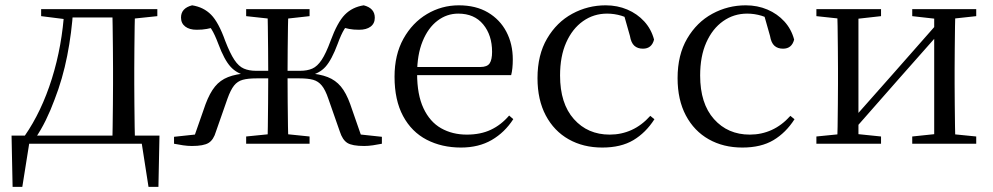

<svg xmlns="http://www.w3.org/2000/svg" viewBox="-20 -551 3807 736"><path d="M545.9 0H70.9L95.2 -21.1L65.5 165.4H28.3L24.3 -31.1H591.3L587.3 165.4H549.3L520.2 -21.5ZM410.1 0Q411.3 -24.4 411.8 -65.3Q412.3 -106.3 412.8 -150.3Q413.3 -194.3 413.3 -228.5V-288.3Q413.3 -321.7 412.8 -365.7Q412.3 -409.7 411.8 -450.7Q411.3 -491.8 410.1 -516H497.7Q496.7 -491.8 496.2 -450.7Q495.7 -409.7 495.2 -365.7Q494.7 -321.7 494.7 -288.3V-228.5Q494.7 -194.3 495.2 -150.3Q495.7 -106.3 496.2 -65.3Q496.7 -24.4 497.7 0ZM137.7 -489.1V-516H239.7V-477.4H230.6ZM455.1 -477.4V-516H583.1V-489.1L471.5 -477.4ZM74.8 -30.4Q139.2 -123.1 178.8 -249.2Q218.4 -375.4 226.8 -516H260.6Q255 -425.3 237.6 -337.1Q220.2 -248.8 189.2 -169.3Q174.3 -128.8 155.7 -90.6Q137.1 -52.5 114.1 -19.1V-6.8ZM239.7 -484.1V-516H456.9V-484.1Z M647.1 0V-26.6L774.8 -40.3L719.6 -13.4L768 -151.8Q784.1 -194.7 804.1 -219.2Q824.1 -243.7 854.2 -255.5Q884.3 -267.4 930.6 -270.6L927 -260.6Q888.4 -268.4 864.1 -294.9Q839.7 -321.5 816.9 -382.7Q803 -419.6 790.6 -439.2Q778.2 -458.7 758.6 -479.2L806.7 -448.4Q789.6 -443.3 772.9 -440.1Q756.1 -436.9 733.9 -436.9Q706 -436.9 690 -449.3Q673.9 -461.7 673.9 -483.8Q673.9 -519.7 716.4 -530.6Q760.3 -523.8 789.1 -494.7Q817.9 -465.6 843.4 -394.1Q861.9 -346.3 878.5 -321.4Q895 -296.6 914.8 -288.1Q934.6 -279.6 960.8 -279.6H1045.2V-250.6H963.2Q930.8 -250.6 910.6 -245.1Q890.4 -239.6 877.2 -223Q864 -206.4 851.9 -172.6L807.9 -46.9Q798.7 -14.9 779.6 -3.2Q760.5 8.6 715.7 8.6Q699.4 8.6 681.7 6Q663.9 3.4 647.1 0ZM1443.9 0Q1427.1 3.4 1409.4 6Q1391.7 8.6 1375.8 8.6Q1330 8.6 1311.4 -3.2Q1292.8 -14.9 1282.6 -46.9L1238.6 -172.6Q1227.2 -206.4 1213.6 -223Q1200.1 -239.6 1180.4 -245.1Q1160.6 -250.6 1128 -250.6H1045.2V-279.6H1130.5Q1157.9 -279.6 1177.2 -288.1Q1196.5 -296.6 1213 -321.4Q1229.5 -346.3 1247.1 -394.1Q1273.3 -465.6 1301.9 -494.7Q1330.4 -523.8 1374.3 -530.6Q1416.7 -519.7 1416.7 -483.1Q1416.7 -460.9 1400.6 -448.9Q1384.5 -436.9 1356.6 -436.9Q1334.2 -436.9 1318.3 -440.1Q1302.5 -443.3 1286.2 -448.4L1331.9 -479.2Q1312.3 -458.7 1300 -439.2Q1287.7 -419.6 1274.3 -382.7Q1251.5 -321.5 1227.6 -294.9Q1203.6 -268.4 1163.4 -260.6L1159.6 -270.6Q1206 -267.4 1236.2 -255.5Q1266.4 -243.7 1286.8 -219.2Q1307.1 -194.7 1322.5 -151.8L1370.6 -13.4L1316.3 -40.3L1443.9 -26.6ZM1004.9 0Q1006.2 -24.4 1006.7 -66.4Q1007.2 -108.5 1007.7 -158.6Q1008.2 -208.7 1008.2 -256.6V-274Q1008.2 -315 1007.7 -361.8Q1007.2 -408.5 1006.7 -450.1Q1006.2 -491.8 1004.9 -516H1085.5Q1084.5 -491.8 1083.9 -450.1Q1083.3 -408.5 1082.8 -361.8Q1082.3 -315 1082.3 -274V-256.6Q1082.3 -208.7 1082.8 -158.6Q1083.3 -108.5 1083.9 -66.4Q1084.5 -24.4 1085.5 0ZM923.6 0V-27.8L1031.2 -38.6H1061.3L1166.7 -27.8V0ZM923.6 -489.1V-516H1166.7V-489.1L1061.3 -477.4H1031.2Z M1747.3 14.6Q1673.5 14.6 1615.6 -15.4Q1557.7 -45.5 1525.1 -106.2Q1492.4 -167 1492.4 -256.8Q1492.4 -341.1 1526.5 -402.5Q1560.6 -463.8 1616.8 -497.2Q1673 -530.6 1738.9 -530.6Q1804.2 -530.6 1850.4 -503.3Q1896.6 -475.9 1921.1 -429.2Q1945.7 -382.4 1945.7 -323.2Q1945.7 -286.8 1939.4 -262.9H1530.6V-294.2H1821.3Q1847.6 -294.2 1857 -308.2Q1866.3 -322.1 1866.3 -352.3Q1866.3 -416.2 1832.2 -457.5Q1798.2 -498.8 1736.6 -498.8Q1692.8 -498.8 1657 -471.6Q1621.1 -444.5 1600 -392.8Q1578.9 -341.2 1578.9 -268.7Q1578.9 -188 1603.4 -135.9Q1627.9 -83.8 1670.9 -59.4Q1714 -35 1769.5 -35Q1822.5 -35 1861.8 -53.7Q1901.2 -72.3 1931.7 -108.1L1947.6 -94.3Q1915 -43.5 1865 -14.4Q1815 14.6 1747.3 14.6Z M2288.6 14.6Q2215.8 14.6 2159.8 -17.1Q2103.8 -48.8 2072.1 -108.5Q2040.4 -168.3 2040.4 -251.4Q2040.4 -340.7 2077.2 -403.2Q2113.9 -465.8 2173.5 -498.2Q2233 -530.6 2301.8 -530.6Q2346.5 -530.6 2384.7 -514.4Q2422.9 -498.1 2449.7 -468.8Q2476.5 -439.5 2487.2 -399.3Q2478.3 -364.4 2444.7 -364.4Q2424 -364.4 2411.6 -375.7Q2399.1 -386.9 2394.7 -413.5L2369.7 -501.6L2419.8 -461.9Q2389.5 -482.4 2362.4 -490.6Q2335.3 -498.8 2307 -498.8Q2255.9 -498.8 2214.9 -469.9Q2174 -441 2150.5 -388.2Q2126.9 -335.4 2126.9 -261.5Q2126.9 -153.9 2179.9 -94.5Q2232.8 -35 2317.2 -35Q2362 -35 2400.9 -52.7Q2439.9 -70.3 2472.8 -106.9L2488.6 -93.9Q2455.6 -42.3 2407.9 -13.8Q2360.2 14.6 2288.6 14.6Z M2825.6 14.6Q2752.8 14.6 2696.8 -17.1Q2640.8 -48.8 2609.1 -108.5Q2577.4 -168.3 2577.4 -251.4Q2577.4 -340.7 2614.2 -403.2Q2650.9 -465.8 2710.5 -498.2Q2770 -530.6 2838.8 -530.6Q2883.5 -530.6 2921.7 -514.4Q2959.9 -498.1 2986.7 -468.8Q3013.5 -439.5 3024.2 -399.3Q3015.3 -364.4 2981.7 -364.4Q2961 -364.4 2948.6 -375.7Q2936.1 -386.9 2931.7 -413.5L2906.7 -501.6L2956.8 -461.9Q2926.5 -482.4 2899.4 -490.6Q2872.3 -498.8 2844 -498.8Q2792.9 -498.8 2751.9 -469.9Q2711 -441 2687.5 -388.2Q2663.9 -335.4 2663.9 -261.5Q2663.9 -153.9 2716.9 -94.5Q2769.8 -35 2854.2 -35Q2899 -35 2937.9 -52.7Q2976.9 -70.3 3009.8 -106.9L3025.6 -93.9Q2992.6 -42.3 2944.9 -13.8Q2897.2 14.6 2825.6 14.6Z M3109.5 0V-27.8L3217.7 -38.6H3252.3L3357.3 -27.8V0ZM3476.9 0V-27.8L3579.6 -38.6H3614L3722.2 -27.8V0ZM3189.1 0Q3190.3 -24.4 3190.8 -65.3Q3191.3 -106.3 3191.8 -150.3Q3192.3 -194.3 3192.3 -228.5V-288.3Q3192.3 -321.7 3191.8 -365.7Q3191.3 -409.7 3190.8 -450.7Q3190.3 -491.8 3189.1 -516H3270.7V0ZM3248.1 -46.9 3212.9 -65.8H3224.3L3401.2 -265.6L3582 -470.9L3615.7 -451H3604.4L3426.1 -249.4ZM3561.1 0V-516H3642.4Q3641.4 -491.8 3640.9 -450.7Q3640.4 -409.7 3639.9 -365.7Q3639.4 -321.7 3639.4 -288.3V-228.5Q3639.4 -194.3 3639.9 -150.3Q3640.4 -106.3 3640.9 -65.3Q3641.4 -24.4 3642.4 0ZM3109.5 -489.1V-516H3357.3V-489.1L3253.1 -477.4H3218.7ZM3476.9 -489.1V-516H3722.2V-489.1L3614.8 -477.4H3580.4Z"/></svg>

Font: Noto Serif TC
Style: Regular
Weight: 200
Designer: Ryoko NISHIZUKA 西塚涼子 (kana & ideographs); Frank Grießhammer (Latin, Greek & Cyrillic); Wenlong ZHANG 张文龙 (bopomofo); San
Foundry: Adobe
Version: Version 2.001;hotconv 1.1.0;makeotfexe 2.6.0